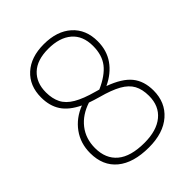

<svg xmlns="http://www.w3.org/2000/svg" viewBox="-215 -864 987 987"><g transform="rotate(-45 279.0 -370.0)"><path d="M285 9Q172.5 9 111.2 -41.5Q50 -92 50 -184.5Q50 -255.5 88.8 -308.8Q127.5 -362 193.5 -387.5Q130 -418 102 -460.8Q74 -503.5 74 -565Q74 -649.5 128.8 -699.2Q183.5 -749 277 -749Q373 -749 428.8 -699Q484.5 -649 484.5 -563.5Q484.5 -496.5 450 -447.5Q415.5 -398.5 353 -369Q437 -338.5 472.8 -294.2Q508.5 -250 508.5 -181.5Q508.5 -95 449 -43Q389.5 9 285 9ZM293.5 -388Q304 -385 314.5 -382Q385.5 -413.5 418 -455.2Q450.5 -497 450.5 -563.5Q450.5 -637.5 404.5 -676.8Q358.5 -716 277 -716Q195.5 -716 152.8 -675.8Q110 -635.5 110 -566Q110 -520.5 126.5 -487.5Q143 -454.5 183.2 -430.8Q223.5 -407 293.5 -388ZM86 -185Q86 -107.5 135.8 -65.8Q185.5 -24 285.5 -24Q374 -24 423.2 -64.5Q472.5 -105 472.5 -178.5Q472.5 -226 455.2 -258Q438 -290 397.5 -312.8Q357 -335.5 288 -354Q256 -363 229.5 -372.5Q162 -350.5 124 -301.8Q86 -253 86 -185Z"/></g></svg>

Font: Encode Sans SemiCondensed SemiCondensed Thin
Style: Regular
Weight: 100
Width: 4
Designer: Multiple Designers
Foundry: Impallari Type
Version: Version 3.000; ttfautohint (v1.8.3) -l 8 -r 50 -G 200 -x 14 